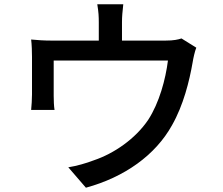

<svg xmlns="http://www.w3.org/2000/svg" viewBox="-20 -828 1040 894"><path d="M894 -606 825 -649C810 -644 790 -639 750 -639H548V-725C548 -750 550 -772 554 -808H433C439 -772 440 -750 440 -725V-639H222C185 -639 156 -641 125 -644C128 -621 129 -585 129 -563C129 -527 129 -421 129 -388C129 -366 127 -337 125 -316H234C231 -333 230 -362 230 -382C230 -412 230 -508 230 -546H762C751 -459 722 -350 670 -270C610 -181 510 -113 418 -82C382 -68 336 -55 298 -49L380 46C560 -3 704 -106 781 -245C834 -338 862 -451 877 -538C880 -557 887 -589 894 -606Z"/></svg>

Font: Noto Sans JP Medium
Style: Regular
Weight: 500
Designer: Ryoko NISHIZUKA 西塚涼子 (kana, bopomofo & ideographs); Paul D. Hunt (Latin, Greek & Cyrillic); Sandoll Communications 산돌커뮤니
Foundry: Adobe
Version: Version 2.004;hotconv 1.0.118;makeotfexe 2.5.65603